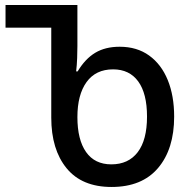

<svg xmlns="http://www.w3.org/2000/svg" viewBox="-20 -734 763 764"><path d="M424 10Q306 10 245 -64.5Q184 -139 184 -266V-624H2V-714H288V-551Q288 -530 287 -503Q286 -476 283 -450H289Q319 -500 359 -524Q399 -548 456 -548Q525 -548 573.5 -513Q622 -478 647.5 -415.5Q673 -353 673 -270Q673 -141 609 -65.5Q545 10 424 10ZM423 -80Q491 -80 528 -128.5Q565 -177 565 -270Q565 -362 530 -410Q495 -458 430 -458Q361 -458 324.5 -407.5Q288 -357 288 -268Q288 -178 322.5 -129Q357 -80 423 -80Z"/></svg>

Font: Noto Sans Georgian SemiCondensed Medium
Style: Regular
Weight: 500
Width: 4
Designer: Monotype Design Team, Akaki Razmadze
Foundry: Google LLC
Version: Version 2.005; ttfautohint (v1.8.4.7-5d5b)